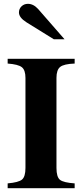

<svg xmlns="http://www.w3.org/2000/svg" viewBox="-20 -983 429 1003"><path d="M317 -778H261L119 -866Q79 -891 79 -918Q79 -937 92.5 -950Q106 -963 126 -963Q155 -963 180 -935ZM370 0H20V-25Q77 -30 95 -45Q113 -60 113 -106V-576Q113 -617 94 -632Q75 -647 20 -651V-676H370V-651Q314 -649 294.5 -633.5Q275 -618 275 -576V-106Q275 -58 293.5 -43.5Q312 -29 370 -25Z"/></svg>

Font: STIX
Style: Bold
Weight: 700
Designer: MicroPress Inc., with final additions and corrections provided by Coen Hoffman, Elsevier (retired)
Version: Version 1.1.1